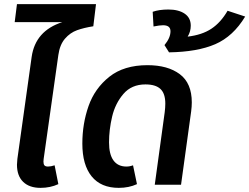

<svg xmlns="http://www.w3.org/2000/svg" viewBox="-20 -893 1205 928"><path d="M444 -873 431 -766Q386 -759 352.5 -747Q319 -735 294 -706Q269 -677 262 -627L191 -125Q190 -120 190 -112Q190 -99 195 -93.5Q200 -88 212 -88Q226 -88 244 -94L262 -3Q223 15 176 15Q122 15 92 -14Q62 -43 62 -97Q62 -105 64 -125L133 -618Q151 -744 281 -786H51L62 -873Z M378 -199Q378 -295 408 -380.5Q438 -466 508.5 -522Q579 -578 693 -578Q791 -578 849 -534.5Q907 -491 907 -398Q907 -378 904 -355L855 0H728L776 -350Q779 -373 779 -392Q779 -441 755.5 -463Q732 -485 683 -485Q616 -485 576.5 -439Q537 -393 522 -329.5Q507 -266 507 -205Q507 -147 528.5 -117.5Q550 -88 591 -88Q607 -88 623 -94L642 -3Q603 15 554 15Q468 15 423 -40.5Q378 -96 378 -199Z M1165 -813Q1107 -717 1020.5 -679.5Q934 -642 797 -640L775 -675Q804 -710 804 -742Q804 -771 768 -771Q752 -771 722 -765L718 -836Q749 -847 794 -847Q843 -847 872.5 -827Q902 -807 902 -769Q902 -740 887 -716Q956 -724 1001.5 -754Q1047 -784 1080 -841Z"/></svg>

Font: FiraGO Medium
Style: Italic
Weight: 500
Italic angle: -8°
Designer: bBox Type GmbH
Foundry: bBox Type GmbH
Version: Version 1.001